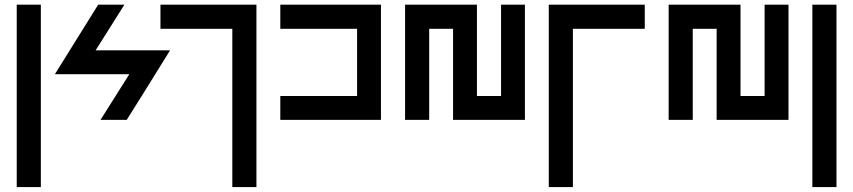

<svg xmlns="http://www.w3.org/2000/svg" viewBox="-20 -500 3559 801"><path d="M49.8 -480.5Q49.8 -290 49.8 280.3Q75.2 280.3 150.4 280.3Q150.4 89.8 150.4 -480.5Q125 -480.5 49.8 -480.5Z M389.6 -480.5Q343.8 -407.2 209 -190.4Q287.1 -190.4 519.5 -190.4Q489.3 -142.6 399.4 0Q426.8 0 508.8 0Q554.7 -72.3 689.5 -290Q611.3 -290 378.9 -290Q409.2 -337.9 499 -480.5Q471.7 -480.5 389.6 -480.5Z M1049.8 -480.5Q916 -480.5 649.4 -480.5Q649.4 -446.3 649.4 -379.9Q750 -379.9 949.2 -379.9Q949.2 -160.2 949.2 280.3Q983.4 280.3 1049.8 280.3Q1049.8 26.4 1049.8 -480.5Z M1569.3 0Q1569.3 -120.1 1569.3 -480.5Q1464.8 -480.5 1149.4 -480.5Q1149.4 -455.1 1149.4 -379.9Q1229.5 -379.9 1469.7 -379.9Q1469.7 -309.6 1469.7 -99.6Q1389.6 -99.6 1149.4 -99.6Q1149.4 -75.2 1149.4 0Q1254.9 0 1569.3 0Z M1770.5 0Q1745.1 0 1669.9 0Q1669.9 -120.1 1669.9 -480.5Q1745.1 -480.5 1969.7 -480.5Q1969.7 -384.8 1969.7 -99.6Q1995.1 -99.6 2070.3 -99.6Q2070.3 -195.3 2070.3 -480.5Q2094.7 -480.5 2169.9 -480.5Q2169.9 -360.4 2169.9 0Q2094.7 0 1870.1 0Q1870.1 -94.7 1870.1 -379.9Q1844.7 -379.9 1770.5 -379.9Q1770.5 -285.2 1770.5 0Z M2269.5 -480.5Q2269.5 -291 2269.5 280.3Q2294.9 280.3 2370.1 280.3Q2370.1 115.2 2370.1 -379.9Q2444.3 -379.9 2669.9 -379.9Q2669.9 -405.3 2669.9 -480.5Q2569.3 -480.5 2269.5 -480.5Z M2870.1 0Q2844.7 0 2769.5 0Q2769.5 -120.1 2769.5 -480.5Q2844.7 -480.5 3069.3 -480.5Q3069.3 -384.8 3069.3 -99.6Q3094.7 -99.6 3169.9 -99.6Q3169.9 -195.3 3169.9 -480.5Q3194.3 -480.5 3269.5 -480.5Q3269.5 -360.4 3269.5 0Q3194.3 0 2969.7 0Q2969.7 -94.7 2969.7 -379.9Q2944.3 -379.9 2870.1 -379.9Q2870.1 -285.2 2870.1 0Z M3369.1 -480.5Q3369.1 -290 3369.1 280.3Q3394.5 280.3 3469.7 280.3Q3469.7 89.8 3469.7 -480.5Q3444.3 -480.5 3369.1 -480.5Z"/></svg>

Font: Alibu-Mazigh Belkasim 1
Style: Bold
Weight: 400
Designer: Mazigh Moubarik Belkasim
Version: Version 1.0